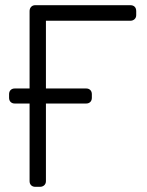

<svg xmlns="http://www.w3.org/2000/svg" viewBox="-20 -720 565 740"><path d="M482 -700Q493 -700 499 -694Q505 -688 505 -677V-662Q505 -652 498.5 -646Q492 -640 482 -640H157V-379H312Q322 -379 328 -373Q334 -367 334 -357V-343Q334 -333 328 -327Q322 -321 312 -321H157V-22Q157 -12 150.5 -6Q144 0 134 0H116Q106 0 100 -6Q94 -12 94 -22V-321H37Q27 -321 21 -327Q15 -333 15 -343V-357Q15 -367 21 -373Q27 -379 37 -379H94V-677Q94 -687 100 -693.5Q106 -700 116 -700Z"/></svg>

Font: Rubik AZ
Style: Regular
Weight: 300
Designer: Hubert and Fischer
Foundry: Hubert & Fischer
Version: Version 2.000